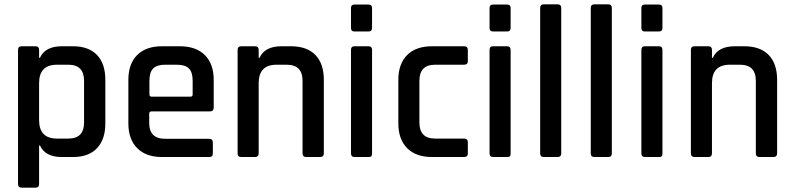

<svg xmlns="http://www.w3.org/2000/svg" viewBox="-20 -723 3655 884"><path d="M143 141H80Q63 141 63 124V-493Q63 -510 80 -510H143Q160 -510 160 -493V-457H164Q188 -510 265 -510H316Q388 -510 426.5 -470Q465 -430 465 -355V-155Q465 -81 426.5 -40.5Q388 0 316 0H265Q188 0 164 -53H160V124Q160 141 143 141ZM242 -85H295Q367 -85 367 -159V-351Q367 -425 295 -425H242Q160 -425 160 -340V-170Q160 -85 242 -85Z M942 0H726Q652 0 611.5 -41Q571 -82 571 -155V-355Q571 -429 611.5 -469.5Q652 -510 726 -510H808Q882 -510 923 -469.5Q964 -429 964 -355V-228Q964 -210 946 -210H678Q667 -210 667 -200V-157Q667 -84 740 -84H942Q960 -84 960 -66V-16Q960 0 942 0ZM678 -278H857Q867 -278 867 -288V-352Q867 -390 850 -407.5Q833 -425 795 -425H740Q702 -425 685 -407.5Q668 -390 668 -352V-288Q668 -278 678 -278Z M1154 0H1091Q1074 0 1074 -17V-493Q1074 -510 1091 -510H1154Q1171 -510 1171 -493V-457H1175Q1199 -510 1276 -510H1320Q1393 -510 1432 -470Q1471 -430 1471 -355V-17Q1471 0 1453 0H1390Q1373 0 1373 -17V-351Q1373 -425 1300 -425H1253Q1171 -425 1171 -340V-17Q1171 0 1154 0Z M1596 -595V-686Q1596 -702 1612 -702H1677Q1693 -702 1693 -686V-595Q1693 -578 1677 -578H1612Q1596 -578 1596 -595ZM1596 -17V-493Q1596 -510 1612 -510H1676Q1693 -510 1693 -493V-17Q1693 -7 1689.5 -3.5Q1686 0 1677 0H1613Q1596 0 1596 -17Z M2134 -68V-16Q2134 0 2116 0H1969Q1895 0 1854.5 -41Q1814 -82 1814 -155V-355Q1814 -429 1854.5 -469.5Q1895 -510 1969 -510H2116Q2134 -510 2134 -493V-441Q2134 -425 2116 -425H1983Q1911 -425 1911 -351V-159Q1911 -85 1983 -85H2116Q2134 -85 2134 -68Z M2234 -595V-686Q2234 -702 2250 -702H2315Q2331 -702 2331 -686V-595Q2331 -578 2315 -578H2250Q2234 -578 2234 -595ZM2234 -17V-493Q2234 -510 2250 -510H2314Q2331 -510 2331 -493V-17Q2331 -7 2327.5 -3.5Q2324 0 2315 0H2251Q2234 0 2234 -17Z M2547 0H2484Q2467 0 2467 -17V-686Q2467 -703 2484 -703H2547Q2564 -703 2564 -686V-17Q2564 0 2547 0Z M2780 0H2717Q2700 0 2700 -17V-686Q2700 -703 2717 -703H2780Q2797 -703 2797 -686V-17Q2797 0 2780 0Z M2933 -595V-686Q2933 -702 2949 -702H3014Q3030 -702 3030 -686V-595Q3030 -578 3014 -578H2949Q2933 -578 2933 -595ZM2933 -17V-493Q2933 -510 2949 -510H3013Q3030 -510 3030 -493V-17Q3030 -7 3026.5 -3.5Q3023 0 3014 0H2950Q2933 0 2933 -17Z M3241 0H3178Q3161 0 3161 -17V-493Q3161 -510 3178 -510H3241Q3258 -510 3258 -493V-457H3262Q3286 -510 3363 -510H3407Q3480 -510 3519 -470Q3558 -430 3558 -355V-17Q3558 0 3540 0H3477Q3460 0 3460 -17V-351Q3460 -425 3387 -425H3340Q3258 -425 3258 -340V-17Q3258 0 3241 0Z"/></svg>

Font: Rajdhani SemiBold
Style: Regular
Weight: 600
Designer: Satya Rajpurohit, Jyotish Sonowal
Foundry: Indian Type Foundry
Version: Version 1.201 February 1, 2022